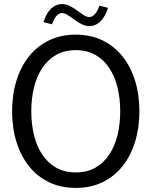

<svg xmlns="http://www.w3.org/2000/svg" viewBox="-20 -910 743 942"><path d="M351.7 12Q278.9 12 221.2 -15.7Q163.5 -43.3 122.9 -93.8Q82.4 -144.3 60.9 -213.2Q39.4 -282.1 39.4 -364Q39.4 -445.9 60.9 -514.8Q82.4 -583.7 122.9 -634.2Q163.5 -684.7 221.2 -712.3Q278.9 -740 351.7 -740Q424.4 -740 482.1 -712.3Q539.8 -684.7 580.4 -634.2Q620.9 -583.7 642.4 -514.8Q663.9 -445.9 663.9 -364Q663.9 -282.1 642.4 -213.2Q620.9 -144.3 580.4 -93.8Q539.8 -43.3 482.1 -15.7Q424.4 12 351.7 12ZM351.7 -64Q406.7 -64 447.9 -87.3Q489.1 -110.6 516.2 -151.9Q543.4 -193.3 556.6 -247.4Q569.8 -301.6 569.8 -364Q569.8 -426.4 556.6 -480.6Q543.4 -534.7 516.2 -576.1Q489.1 -617.4 447.9 -640.7Q406.7 -664 351.7 -664Q296.7 -664 255.5 -640.7Q214.3 -617.4 187.1 -576.1Q159.9 -534.7 146.7 -480.6Q133.5 -426.4 133.5 -364Q133.5 -301.6 146.7 -247.4Q159.9 -193.3 187.1 -151.9Q214.3 -110.6 255.5 -87.3Q296.7 -64 351.7 -64ZM468.1 -882.2 509.7 -871.5Q496.4 -827.7 472.6 -805Q448.8 -782.2 418.4 -782.2Q398.3 -782.2 379.6 -791.8Q360.8 -801.3 344 -814Q327.1 -826.7 312.1 -836.2Q297.2 -845.8 284.3 -845.8Q270.2 -845.8 257.8 -832.8Q245.4 -819.9 235.3 -790.8L193.7 -801.3Q206.3 -844.5 230.2 -867.3Q254.1 -890 284.3 -890Q304.7 -890 323.1 -880.4Q341.5 -870.9 358.6 -858.2Q375.6 -845.6 390.4 -836Q405.2 -826.4 418.4 -826.4Q432.6 -826.4 444.9 -839.8Q457.3 -853.1 468.1 -882.2Z"/></svg>

Font: Murecho Thin
Style: Regular
Weight: 100
Designer: Neil Summerour
Foundry: Positype
Version: Version 1.010